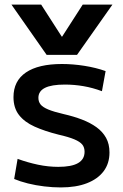

<svg xmlns="http://www.w3.org/2000/svg" viewBox="-20 -810 538 840"><path d="M30 -790H160L250 -650H252L342 -790H472L317 -570H184ZM246 10Q211 10 173.5 5.5Q136 1 102 -7.5Q68 -16 42 -27L57 -115Q101 -99 146 -89.5Q191 -80 235 -80Q293 -80 321.5 -96.5Q350 -113 350 -146Q350 -165 340 -177.5Q330 -190 305 -200.5Q280 -211 236 -221Q176 -236 131.5 -256Q87 -276 63 -307Q39 -338 39 -385Q39 -456 93.5 -493Q148 -530 251 -530Q299 -530 349.5 -522Q400 -514 442 -499L426 -411Q386 -426 345.5 -433Q305 -440 264 -440Q205 -440 176.5 -425.5Q148 -411 148 -382Q148 -365 157.5 -353Q167 -341 191 -331Q215 -321 258 -311Q302 -301 338.5 -287Q375 -273 402 -253.5Q429 -234 444 -207Q459 -180 459 -143Q459 -95 433.5 -61Q408 -27 360.5 -8.5Q313 10 246 10Z"/></svg>

Font: M PLUS 1 Medium
Style: Regular
Weight: 500
Designer: Coji Morishita
Foundry: UNDERFOREST DESIGN
Version: Version 1.001